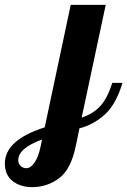

<svg xmlns="http://www.w3.org/2000/svg" viewBox="-222 -520 524 790"><path d="M-170 225C-148.7 241.7 -122 250 -90 250C-48.7 250 -11.7 237.8 21 213.5C53.7 189.2 76.7 144.7 90 80L105 8C143.7 -2 178.3 -20.8 209 -48.5C239.7 -76.2 264 -119.7 282 -179H240C226.7 -137 210.3 -105.3 191 -84C171.7 -62.7 146 -46.7 114 -36L213 -500H69L-38 4C-147.3 38.7 -202 88.3 -202 153C-202 184.3 -191.3 208.3 -170 225ZM-80 149C-90.7 164.3 -101.7 172 -113 172C-123.7 172 -132 168.7 -138 162C-144 155.3 -147 147.7 -147 139C-147 106.3 -114.3 78 -49 54L-55 83C-61 111.7 -69.3 133.7 -80 149Z"/></svg>

Font: DonutKreme
Style: Regular
Weight: 400
Designer: Impallari Type
Foundry: Impallari Type
Version: Version 2.100